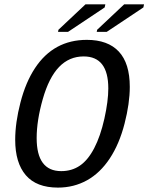

<svg xmlns="http://www.w3.org/2000/svg" viewBox="-20 -852 682 882"><path d="M246.1 9.8Q147.5 9.8 98.6 -47.1Q49.8 -104 49.8 -210Q49.8 -288.1 74 -381.3Q98.1 -474.6 140.9 -539.3Q183.6 -604 243.2 -636.5Q302.7 -668.9 378.9 -668.9Q475.6 -668.9 525.9 -615Q576.2 -561 576.2 -453.1Q576.2 -377.4 552.2 -284.2Q528.3 -190.9 484.4 -124.3Q440.4 -57.6 379.9 -23.9Q319.3 9.8 246.1 9.8ZM477.5 -445.8Q477.5 -592.8 364.3 -592.8Q297.9 -592.8 251.2 -544.2Q204.6 -495.6 176.5 -397Q148.4 -298.3 148.4 -217.8Q148.4 -65.9 261.2 -65.9Q310.1 -65.9 347.2 -91.3Q384.3 -116.7 412.8 -171.4Q441.4 -226.1 459.5 -306.9Q477.5 -387.7 477.5 -445.8ZM424.3 -705.6 426.3 -715.3 550.3 -832H641.6L638.7 -817.9L470.2 -705.6ZM246.6 -705.6 248.5 -715.3 372.6 -832H463.9L460.9 -817.9L292.5 -705.6Z"/></svg>

Font: Liberation Mono
Style: Italic
Weight: 400
Italic angle: -12°
Monospace: yes
Designer: Steve Matteson
Foundry: Ascender Corporation
Version: Version 2.1.5